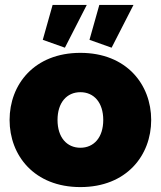

<svg xmlns="http://www.w3.org/2000/svg" viewBox="-20 -751 654 781"><path d="M333 -731H194L154 -589L244 -557ZM523 -731H384L344 -589L434 -557ZM307 10C495 10 595 -119 595 -263C595 -407 495 -536 307 -536C119 -536 19 -407 19 -263C19 -119 119 10 307 10ZM214 -263C214 -334 252 -376 307 -376C362 -376 400 -334 400 -263C400 -192 362 -150 307 -150C252 -150 214 -192 214 -263Z"/></svg>

Font: Raleway Black
Style: Regular
Weight: 900
Designer: Matt McInerney, Pablo Impallari, Rodrigo Fuenzalida
Foundry: Matt McInerney, Pablo Impallari, Rodrigo Fuenzalida
Version: Version 3.000g; ttfautohint (v1.5) -l 8 -r 28 -G 28 -x 14 -D